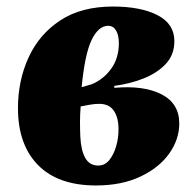

<svg xmlns="http://www.w3.org/2000/svg" viewBox="-20 -553 594 588"><path d="M274 15Q158 15 96.5 -47.5Q35 -110 35 -222Q35 -306 67.5 -377Q100 -448 164.5 -490.5Q229 -533 326 -533Q411 -533 462.5 -506.5Q514 -480 514 -427Q514 -385 487.5 -357Q461 -329 419 -312.5Q377 -296 330 -290V-284Q421 -292 475 -264Q529 -236 529 -175Q529 -126 498 -82.5Q467 -39 409.5 -12Q352 15 274 15ZM230 -286 261 -295Q297 -310 320.5 -342.5Q344 -375 344 -421Q344 -445 335.5 -459.5Q327 -474 311 -474Q282 -474 261 -431.5Q240 -389 230 -286ZM281 -46Q301 -46 314.5 -62.5Q328 -79 335.5 -104.5Q343 -130 343 -157Q343 -193 328.5 -214Q314 -235 284 -235Q271 -235 256 -232.5Q241 -230 227 -227Q225 -202 225 -179.5Q225 -157 226 -134Q228 -93 241 -69.5Q254 -46 281 -46Z"/></svg>

Font: Literata 36pt ExtraBold
Style: Italic
Weight: 800
Italic angle: -2°
Designer: Latin by Veronika Burian and Jose Scaglione. Greek by Irene Vlachou. Cyrillic by Vera Evstafieva
Foundry: TypeTogether
Version: Version 3.002